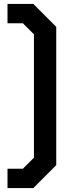

<svg xmlns="http://www.w3.org/2000/svg" viewBox="-20 -836 375 973"><path d="M18 117V19H96L152 -37V-662L96 -718H18V-816H149L265 -700V1L149 117Z"/></svg>

Font: Chakra Petch SemiBold
Style: Regular
Weight: 600
Designer: Katatrad Aksorn Co.,Ltd.
Foundry: Cadson Demak Co.,Ltd.
Version: Version 1.000; ttfautohint (v1.6)